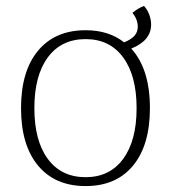

<svg xmlns="http://www.w3.org/2000/svg" viewBox="-20 -616 577 648"><path d="M423 -452Q486 -383 486 -251Q486 -126 429 -57Q372 12 269 12Q166 12 108.5 -57Q51 -126 51 -251Q51 -376 108.5 -445Q166 -514 269 -514Q347 -514 399 -473Q423 -483 434 -495.5Q445 -508 445 -526Q445 -550 427 -573Q449 -590 466 -596Q478 -583 484 -566Q490 -549 490 -533Q490 -479 423 -452ZM441 -251Q441 -361 395.5 -422.5Q350 -484 269 -484Q187 -484 141.5 -422.5Q96 -361 96 -251Q96 -141 141.5 -79.5Q187 -18 269 -18Q350 -18 395.5 -79.5Q441 -141 441 -251Z"/></svg>

Font: Arima Madurai ExtraLight
Style: Regular
Weight: 275
Designer: Joana Correia and Natanael Gama
Foundry: NDISCOVER
Version: Version 1.019